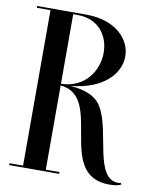

<svg xmlns="http://www.w3.org/2000/svg" viewBox="-81 -762 670 832"><g transform="rotate(10 254.0 -346.0)"><path d="M505 -8C502 -7 497 -6 494 -6C389 -6 415 -217 356 -317C330.3 -362.2 279.6 -378.9 216.9 -384C361.1 -397.4 429 -475.4 429 -551C429 -626.2 361.4 -698.5 235 -700V-700H15V-692H75V-8H15V0H235V-8H175V-378.4C369.9 -361.8 219.5 8 457 8C480 8 500 4 508 -1ZM194 -692C289 -692 334 -623 334 -550C334 -470.7 280 -387.6 175 -386V-692Z"/></g></svg>

Font: Picaflor 48 pt
Style: Regular
Weight: 400
Designer: Ariel Martín Pérez
Foundry: Tunera Type Foundry
Version: Version 1.000;hotconv 1.0.109;makeotfexe 2.5.65596